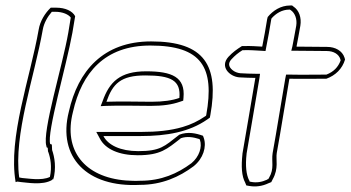

<svg xmlns="http://www.w3.org/2000/svg" viewBox="-20 -650 1278 700"><path d="M121 -542C90 -365 9 -149 37 14C37 14 43 12 43 12C43 12 58 14 58 14C76 15 135 27 170 6L174 1V6C186 -38 179 -77 170 -103L169 -123L163 -125C150 -166 222 -409 244 -531L254 -591C244 -610 218 -622 185 -622H165C144 -602 126 -573 121 -542ZM136 -542C140 -566 154 -590 169 -607H182C209 -607 230 -597 238 -586L229 -531C208 -410 133 -169 149 -118L150 -113L154 -111L155 -98L156 -96C164 -74 170 -42 162 -5C132 10 80 0 61 -1L50 -3C29 -160 105 -367 136 -542Z M231 -243C189 -77 297 34 490 24C570 24 634 -5 686 -44C721 -72 734 -115 723 -147L720 -155C695 -164 665 -171 634 -159L630 -156C580 -117 565 -99 484 -99C419 -99 374 -121 357 -154H492C589 -154 670 -169 735 -214L745 -221L747 -231C779 -410 727 -499 531 -499C356 -499 264 -391 231 -243ZM246 -242C278 -385 362 -484 528 -484C716 -484 763 -404 732 -231L731 -228L728 -226C703 -209 677 -196 646 -187C602 -174 552 -169 495 -169H331L344 -145C364 -106 414 -84 482 -84C566 -84 589 -107 637 -144L639 -146C662 -154 685 -150 707 -143L709 -140C718 -114 706 -78 678 -55C627 -17 568 9 492 9H491C472 10 456 9 439 8C288 -4 210 -102 246 -242ZM347 -263 367 -264C421 -266 478 -264 530 -264C574 -264 608 -269 636 -279L648 -283L649 -294C656 -369 607 -390 513 -390C418 -390 379 -352 354 -281ZM368 -279C391 -345 420 -375 510 -375C603 -375 640 -357 634 -293C609 -284 575 -279 532 -279C480 -279 423 -281 368 -279Z M813 -443C780 -407 817 -371 852 -368C873 -367 891 -366 911 -366C895 -274 880 -180 864 -90V-89C859 -43 861 -8 874 16L878 26L889 28C912 32 936 29 959 18L969 14L974 4C997 -36 985 -69 989 -92C1005 -180 1019 -271 1035 -363C1078 -362 1122 -363 1164 -363H1170C1203 -375 1228 -399 1238 -433L1236 -440C1228 -465 1202 -479 1173 -479C1135 -479 1100 -480 1061 -480C1066 -504 1070 -530 1075 -556C1080 -586 1070 -613 1050 -626L1045 -630H1038C1003 -630 975 -611 956 -588L954 -580C948 -544 943 -514 936 -480C916 -481 894 -483 869 -482H862C843 -470 829 -460 813 -443ZM824 -434C837 -448 848 -457 864 -467H866C891 -468 911 -466 932 -465L948 -464L951 -480C958 -514 963 -544 969 -580L970 -583C986 -601 1008 -615 1035 -615H1037L1040 -613C1055 -603 1064 -581 1060 -556C1055 -530 1051 -505 1046 -481L1042 -465H1058C1097 -465 1133 -464 1171 -464C1196 -464 1215 -453 1221 -434V-433L1222 -430C1213 -405 1196 -388 1170 -378H1167C1125 -378 1081 -377 1038 -378H1023L1020 -363C1004 -271 990 -180 974 -92C969 -61 981 -36 961 -2L958 3L954 4V5C934 14 915 17 895 13L890 12L889 8L888 7C878 -13 874 -45 879 -89V-90C895 -180 910 -274 926 -366L928 -381H913C894 -381 877 -382 856 -383C846 -384 835 -388 827 -395C813 -407 811 -420 824 -434Z"/></svg>

Font: Snowfall
Style: BlkOlObl
Weight: 900
Designer: Jasper
Foundry: Cannot Into Space Fonts
Version: Version 0.9